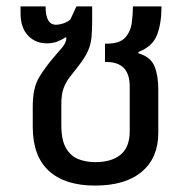

<svg xmlns="http://www.w3.org/2000/svg" viewBox="-20 -568 596 598"><path d="M276 10Q182 10 132 -36Q82 -82 82 -173V-236Q82 -295 102 -327.5Q122 -360 147 -389Q162 -406 174 -420.5Q186 -435 187 -450L184 -452Q173 -444 158.5 -438.5Q144 -433 126 -433Q90 -433 67 -457.5Q44 -482 44 -527V-548H122Q122 -491 154 -491Q165 -491 177 -495Q189 -499 199 -507L218 -548H267V-503Q267 -474 265 -452Q263 -430 254 -409.5Q245 -389 224 -362Q209 -343 197 -327.5Q185 -312 178 -293Q171 -274 171 -243V-178Q171 -131 186 -106Q201 -81 225 -72Q249 -63 276 -63Q328 -63 356 -86.5Q384 -110 384 -159V-299Q384 -375 311 -375H307V-432H312Q353 -432 370 -451Q387 -470 390.5 -497.5Q394 -525 394 -548H483Q483 -495 469 -459Q455 -423 411 -406V-402Q449 -391 461 -362Q473 -333 473 -290V-154Q473 -77 422 -33.5Q371 10 276 10Z"/></svg>

Font: Go Noto Kurrent-Regular
Style: Regular
Weight: 400
Designer: Monotype Design Team
Foundry: Monotype Imaging Inc.
Version: Version 2.012; ttfautohint (v1.8.4.7-5d5b)